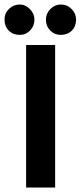

<svg xmlns="http://www.w3.org/2000/svg" viewBox="-36 -833 358 853"><path d="M209 -633V0H80V-633ZM-16 -746Q-16 -774 4 -793.5Q24 -813 52 -813Q77 -813 97 -792.5Q117 -772 117 -746Q117 -718 98 -698Q79 -678 52 -678Q22 -678 3 -697Q-16 -716 -16 -746ZM168 -746Q168 -773 188 -793Q208 -813 234 -813Q262 -813 282 -793Q302 -773 302 -746Q302 -716 283 -697Q264 -678 234 -678Q206 -678 187 -697.5Q168 -717 168 -746Z"/></svg>

Font: Tajawal
Style: Bold
Weight: 700
Designer: Boutros Fonts
Foundry: Created by Boutros International 2017
Version: Version 1.700